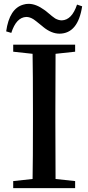

<svg xmlns="http://www.w3.org/2000/svg" viewBox="-20 -967 452 987"><path d="M376 -943.4 402.3 -934.6Q380.9 -794.9 286.1 -793.9Q244.1 -793.9 201.2 -829.1Q200.2 -830.1 199.2 -831.1Q157.2 -865.2 153.3 -867.2Q133.8 -879.9 115.2 -879.9Q63.5 -877.9 38.1 -797.9L11.7 -805.7Q28.3 -923.8 100.6 -943.4Q113.3 -947.3 127 -947.3Q165 -947.3 208 -916Q209 -915 211.9 -913.1Q213.9 -912.1 214.8 -911.1Q254.9 -877 263.7 -872.1Q281.2 -862.3 297.9 -862.3Q349.6 -864.3 376 -943.4ZM366.2 -737.3V-701.2L265.6 -690.4Q264.6 -592.8 264.6 -393.6V-342.8Q264.6 -144.5 265.6 -46.9L366.2 -36.1V0H47.9V-36.1L147.5 -46.9Q149.4 -144.5 149.4 -342.8V-393.6Q149.4 -592.8 147.5 -690.4L47.9 -701.2V-737.3Z"/></svg>

Font: GenYoMin JP SemiBold
Style: Regular
Weight: 600
Version: Version 1.001;PS 1;hotconv 16.6.51;makeotf.lib2.5.65220 DEVE